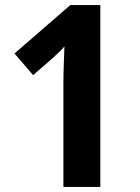

<svg xmlns="http://www.w3.org/2000/svg" viewBox="-20 -734 550 754"><path d="M229 0H374V-714H256L37 -524L110 -439L186 -505C204 -521 231 -547 233 -552C232 -512 229 -456 229 -416Z"/></svg>

Font: Noto Sans Gurmukhi SemiCondensed
Style: Bold
Weight: 700
Width: 4
Designer: Jelle Bosma - Monotype Design Team
Foundry: Monotype Imaging Inc.
Version: Version 2.004